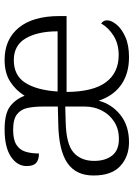

<svg xmlns="http://www.w3.org/2000/svg" viewBox="110 -694 594 855"><g transform="rotate(-90 407.5 -267.0)"><path d="M201 10Q138 10 95.5 -28.5Q53 -67 53 -148Q53 -227 109.5 -265Q166 -303 283 -305L360 -307V-372Q360 -411 354 -441Q348 -471 326 -488.5Q304 -506 256 -506Q213 -506 190 -491.5Q167 -477 159 -451Q151 -425 151 -391Q123 -391 109 -403.5Q95 -416 95 -446Q95 -488 137 -516Q179 -544 258 -544Q329 -544 361 -519.5Q393 -495 408 -455Q433 -495 471.5 -519.5Q510 -544 568 -544Q659 -544 711 -481Q763 -418 763 -299V-268H425Q426 -149 468.5 -92.5Q511 -36 589 -36Q639 -36 675 -58.5Q711 -81 730 -114Q735 -111 739.5 -104Q744 -97 744 -87Q744 -69 725.5 -46Q707 -23 670.5 -6.5Q634 10 580 10Q507 10 457.5 -24.5Q408 -59 386 -125Q371 -67 323 -28.5Q275 10 201 10ZM695 -308Q695 -396 664 -449.5Q633 -503 567 -503Q498 -503 465.5 -451.5Q433 -400 427 -308ZM216 -35Q260 -35 292.5 -56Q325 -77 342.5 -111.5Q360 -146 360 -186V-274L292 -272Q193 -270 155.5 -237Q118 -204 118 -145Q118 -96 141.5 -65.5Q165 -35 216 -35Z"/></g></svg>

Font: Noto Serif Sinhala Light
Style: Regular
Weight: 300
Designer: Jelle Bosma - Monotype Design Team
Foundry: Monotype Imaging Inc.
Version: Version 2.007; ttfautohint (v1.8.4.7-5d5b)